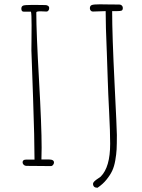

<svg xmlns="http://www.w3.org/2000/svg" viewBox="-20 -779 665 896"><path d="M435.1 97.2Q460.4 80.1 477.1 59.1Q494.1 38.1 503.7 17.8Q513.2 -2.4 518.1 -31.2Q522.9 -58.6 524.2 -82Q525.4 -105.5 525.4 -148.9Q525.4 -173.3 514.6 -389.6Q503.4 -615.2 503.4 -727.1H525.9Q542.5 -727.1 547.9 -729.7Q553.2 -732.4 553.2 -742.2Q553.2 -748.5 548.6 -753.2Q543.9 -757.8 537.1 -757.8Q503.9 -757.8 483.9 -758.3L445.8 -758.8Q416.5 -758.8 408.2 -755.4Q399.4 -752 399.4 -740.2Q399.4 -734.4 403.3 -729.7Q407.2 -725.1 413.1 -725.1L442.9 -726.1L473.1 -727.1Q473.1 -658.2 478 -546.4L478.5 -534.7Q483.4 -388.7 483.4 -391.1Q484.4 -351.6 489.3 -255.9Q494.1 -164.6 494.1 -107.9Q494.1 1 450.2 44.9Q446.8 48.3 438 53.7Q426.8 61 420.7 66.9Q414.6 72.8 414.1 78.1Q414.1 97.2 435.1 97.2ZM85.4 -21.5Q85.4 -15.1 90.6 -10Q95.7 -4.9 103 -4.9Q140.1 -4.9 163.6 -4.4Q186.5 -3.9 218.3 -3.9Q223.1 -3.9 227.5 -9.3Q231.9 -14.6 231.9 -20.5Q231.9 -34.7 209.5 -34.7H173.3Q173.3 -49.3 173.8 -62Q174.3 -74.7 174.3 -89.8Q174.3 -190.4 162.1 -405.3Q149.4 -628.4 149.4 -719.7Q149.4 -722.2 150.9 -723.6Q151.9 -724.6 155.5 -725.3Q159.2 -726.1 162.6 -726.1H173.3Q179.2 -726.1 184.6 -725.6Q189.9 -725.1 197.3 -725.1Q202.6 -725.1 206.1 -730Q209.5 -734.9 209.5 -741.2Q209.5 -748 204.3 -751.7Q199.2 -755.4 191.4 -755.4Q168 -755.4 153.3 -755.9H125Q96.2 -755.9 87.9 -752.9Q79.6 -749 79.6 -738.8Q79.6 -724.6 90.3 -724.6H124.5Q127.4 -715.3 127.4 -661.1Q127.4 -623 127 -594.7L126.5 -543.9L129.9 -448.7L134.3 -323.7Q141.1 -129.9 141.1 -34.2H102.1Q85.4 -34.2 85.4 -21.5Z"/></svg>

Font: Amatica SC
Style: Regular
Weight: 400
Version: Version 2.000